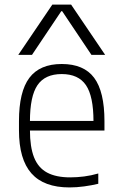

<svg xmlns="http://www.w3.org/2000/svg" viewBox="-20 -810 540 840"><path d="M284 10Q172 10 117.5 -51.5Q63 -113 63 -240V-280Q63 -409 108.5 -469.5Q154 -530 250 -530Q347 -530 392 -469.5Q437 -409 437 -280V-239H87V-281H403L389 -265V-279Q389 -389 356 -437.5Q323 -486 250 -486Q177 -486 144 -437.5Q111 -389 111 -279V-241Q111 -167 129 -121.5Q147 -76 186 -55Q225 -34 287 -34Q317 -34 348 -38Q379 -42 410 -51V-6Q381 1 348 5.5Q315 10 284 10ZM60 -570 209 -790H291L440 -570H380L252 -761H248L120 -570Z"/></svg>

Font: M PLUS 1 Code Light
Style: Regular
Weight: 300
Designer: Coji Morishita
Foundry: UNDERFOREST DESIGN
Version: Version 1.002